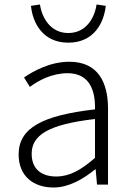

<svg xmlns="http://www.w3.org/2000/svg" viewBox="-20 -822 587 855"><path d="M218 13C286 13 350 -24 404 -68H406L412 0H461V-338C461 -456 416 -547 289 -547C202 -547 128 -505 87 -477L113 -435C150 -463 211 -496 281 -496C382 -496 405 -414 403 -335C168 -308 63 -252 63 -134C63 -35 132 13 218 13ZM230 -36C171 -36 121 -64 121 -137C121 -219 193 -268 403 -292V-119C340 -64 289 -36 230 -36ZM284 -632C399 -632 443 -721 451 -796L410 -802C401 -741 363 -675 284 -675C206 -675 167 -741 158 -802L118 -796C125 -721 170 -632 284 -632Z"/></svg>

Font: Noto Sans Japanese Light
Style: Regular
Weight: 300
Designer: Ryoko NISHIZUKA (kana & ideographs); Paul D. Hunt (Latin, Greek & Cyrillic); Wenlong ZHANG (bopomofo); Sandoll Communica
Foundry: Adobe Systems Incorporated
Version: Version 1.000;PS 1;hotconv 1.0.78;makeotf.lib2.5.61930